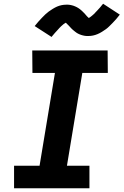

<svg xmlns="http://www.w3.org/2000/svg" viewBox="-20 -1004 659 1024"><path d="M457 0H55V-120H191L273 -615H153L152 -735H554L555 -615H419L337 -120H457ZM255 -807 165 -865Q175 -878 185 -889Q195 -900 204 -909.5Q213 -919 222 -927.5Q231 -936 240 -942.5Q249 -949 261 -956.5Q273 -964 284.5 -969Q296 -974 308.5 -976.5Q321 -979 333 -979Q338 -979 343 -979Q348 -979 353 -978Q358 -977 362.5 -976Q367 -975 371.5 -973.5Q376 -972 380.5 -970Q385 -968 389 -966Q393 -964 397 -961.5Q401 -959 405 -956Q409 -953 413 -949.5Q417 -946 420 -943Q423 -940 426 -937Q429 -934 431.5 -931.5Q434 -929 437.5 -924.5Q441 -920 444.5 -916.5Q448 -913 451 -910.5Q454 -908 454 -906Q454 -905 453 -905H450Q450 -906 453.5 -908Q457 -910 460 -912Q463 -914 466 -916.5Q469 -919 471 -920.5Q473 -922 475 -924Q477 -926 479 -927.5Q481 -929 483 -931Q485 -933 487 -935.5Q489 -938 491.5 -940.5Q494 -943 496.5 -945.5Q499 -948 501.5 -951Q504 -954 507 -957Q510 -960 512.5 -963Q515 -966 518 -969.5Q521 -973 523.5 -976.5Q526 -980 530 -984L619 -926Q609 -913 599.5 -902Q590 -891 580.5 -881.5Q571 -872 562.5 -863.5Q554 -855 545 -848.5Q536 -842 524 -834.5Q512 -827 500 -822Q488 -817 476 -814.5Q464 -812 452 -812Q447 -812 442 -812Q437 -812 432 -813Q427 -814 422.5 -815Q418 -816 413.5 -817.5Q409 -819 404 -821Q399 -823 395.5 -825Q392 -827 388 -829.5Q384 -832 380 -835.5Q376 -839 372 -842Q368 -845 365 -848Q362 -851 359 -854Q356 -857 353.5 -860Q351 -863 347 -867Q343 -871 339.5 -874.5Q336 -878 333 -881Q330 -884 331 -885Q331 -886 332 -886H335Q335 -885 331.5 -883Q328 -881 324.5 -879Q321 -877 318 -874.5Q315 -872 313.5 -870.5Q312 -869 309.5 -867Q307 -865 305.5 -863.5Q304 -862 302 -860Q300 -858 297.5 -855.5Q295 -853 293 -850.5Q291 -848 288.5 -845.5Q286 -843 283.5 -840Q281 -837 278 -834Q275 -831 272.5 -828Q270 -825 267 -821.5Q264 -818 261 -814.5Q258 -811 255 -807Z"/></svg>

Font: Iosevka Heavy Extended
Style: Italic
Weight: 900
Width: 7
Italic angle: -9°
Monospace: yes
Designer: Belleve Invis
Foundry: Belleve Invis
Version: Version 32.5.0; ttfautohint (v1.8.4)